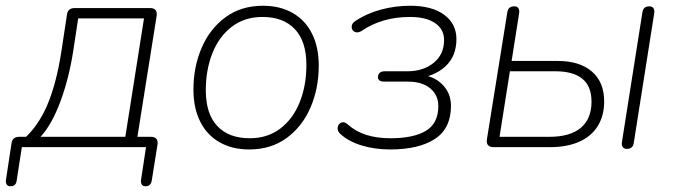

<svg xmlns="http://www.w3.org/2000/svg" viewBox="-50 -512 2349 668"><path d="M-29 112 -10 -13Q-7 -36 17 -36H61L23 -20Q79 -66 112.5 -142Q146 -218 164 -336L183 -461Q186 -484 210 -484H472Q485 -484 491 -477Q497 -470 495 -457L426 -23L413 -36H475Q488 -36 494 -29Q500 -22 498 -9L478 116Q475 136 456 136Q447 136 443 129.5Q439 123 441 112L458 0H26L8 116Q7 126 1.5 131Q-4 136 -14 136Q-23 136 -27 129.5Q-31 123 -29 112ZM386 -36 451 -448H222L205 -336Q190 -239 160 -158.5Q130 -78 91 -36Z M623 -200Q623 -279 651.5 -345.5Q680 -412 734.5 -452Q789 -492 865 -492Q924 -492 968 -467Q1012 -442 1035.5 -395Q1059 -348 1059 -284Q1059 -205 1030.5 -138.5Q1002 -72 947.5 -32Q893 8 817 8Q758 8 714 -17Q670 -42 646.5 -89Q623 -136 623 -200ZM1016 -286Q1016 -368 976 -410.5Q936 -453 863 -453Q801 -453 756.5 -419Q712 -385 689 -327Q666 -269 666 -198Q666 -116 706 -73.5Q746 -31 819 -31Q881 -31 925.5 -65Q970 -99 993 -157Q1016 -215 1016 -286Z M1133 -47Q1123 -57 1125 -69Q1127 -81 1137.5 -85.5Q1148 -90 1160 -79Q1188 -54 1225 -42.5Q1262 -31 1308 -31Q1389 -31 1432 -57Q1475 -83 1475 -143Q1475 -181 1447 -204.5Q1419 -228 1369 -228H1286Q1276 -228 1270.5 -232Q1265 -236 1265 -243Q1265 -253 1271 -258.5Q1277 -264 1288 -264H1367Q1423 -264 1459 -293.5Q1495 -323 1495 -373Q1495 -410 1464 -431.5Q1433 -453 1376 -453Q1280 -453 1209 -405Q1195 -396 1184.5 -401Q1174 -406 1173.5 -418Q1173 -430 1185 -438Q1225 -465 1275 -478.5Q1325 -492 1377 -492Q1453 -492 1495.5 -460.5Q1538 -429 1538 -376Q1538 -316 1499 -280.5Q1460 -245 1399 -240L1401 -252Q1453 -252 1486 -221Q1519 -190 1519 -144Q1519 -65 1463 -28.5Q1407 8 1307 8Q1254 8 1208 -6Q1162 -20 1133 -47Z M1644 -27 1715 -469Q1718 -490 1739 -490Q1749 -490 1753.5 -483.5Q1758 -477 1756 -465L1730 -300H1889Q1967 -300 2009.5 -263Q2052 -226 2052 -159Q2052 -110 2030 -74Q2008 -38 1965.5 -19Q1923 0 1863 0H1667Q1654 0 1648 -7Q1642 -14 1644 -27ZM2008 -158Q2008 -212 1976 -238Q1944 -264 1883 -264H1724L1688 -36H1861Q1934 -36 1971 -67.5Q2008 -99 2008 -158ZM2114 -19 2185 -469Q2188 -490 2209 -490Q2219 -490 2223.5 -483.5Q2228 -477 2226 -465L2155 -15Q2152 6 2131 6Q2121 6 2116.5 -0.5Q2112 -7 2114 -19Z"/></svg>

Font: SN Pro Thin
Style: Italic
Weight: 200
Italic angle: -9°
Designer: Tobias Whetton
Foundry: Supernotes
Version: Version 1.003;Glyphs 3.3 (3324)